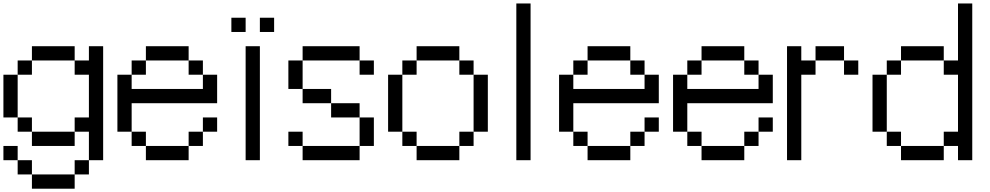

<svg xmlns="http://www.w3.org/2000/svg" viewBox="-20 -937 5790 1123"><path d="M0 0V-83.3H83.3V0ZM0 -250V-500H83.3V-250ZM166.7 -166.7H83.3V-250H166.7ZM166.7 -83.3V-166.7H416.7V-83.3ZM166.7 0V83.3H83.3V0ZM166.7 83.3H416.7V166.7H166.7ZM166.7 -583.3V-500H83.3V-583.3ZM166.7 -666.7H416.7V-583.3H166.7ZM500 -166.7H416.7V-250H500V-500H416.7V-583.3H500V-666.7H583.3V0H500ZM500 0V83.3H416.7V0Z M666.7 -166.7V-500H750V-416.7H1166.7V-500H1250V-333.3H750V-166.7ZM833.3 -166.7V-83.3H750V-166.7ZM833.3 -83.3H1083.3V0H833.3ZM833.3 -583.3V-500H750V-583.3ZM833.3 -666.7H1083.3V-583.3H833.3ZM1166.7 -166.7V-83.3H1083.3V-166.7ZM1166.7 -250H1250V-166.7H1166.7ZM1166.7 -583.3V-500H1083.3V-583.3Z M1333.3 -750V-833.3H1416.7V-750ZM1416.7 0V-666.7H1500V0ZM1500 -750V-833.3H1583.3V-750Z M1666.7 -83.3V-166.7H1750V-83.3ZM1666.7 -416.7V-583.3H1750V-416.7ZM2166.7 -83.3H2083.3V-250H2166.7ZM2166.7 -583.3V-500H2083.3V-583.3ZM1750 -83.3H2083.3V0H1750ZM1750 -416.7H1916.7V-333.3H1750ZM1750 -583.3V-666.7H2083.3V-583.3ZM1916.7 -333.3H2083.3V-250H1916.7Z M2250 -166.7V-500H2333.3V-166.7ZM2333.3 -166.7H2416.7V-83.3H2333.3ZM2333.3 -500V-583.3H2416.7V-500ZM2416.7 -83.3H2666.7V0H2416.7ZM2416.7 -583.3V-666.7H2666.7V-583.3ZM2666.7 -83.3V-166.7H2750V-83.3ZM2666.7 -583.3H2750V-500H2666.7ZM2750 -166.7V-500H2833.3V-166.7Z M3000 -916.7H3083.3V0H3000Z M3250 -166.7V-500H3333.3V-416.7H3750V-500H3833.3V-333.3H3333.3V-166.7ZM3416.7 -166.7V-83.3H3333.3V-166.7ZM3416.7 -83.3H3666.7V0H3416.7ZM3416.7 -583.3V-500H3333.3V-583.3ZM3416.7 -666.7H3666.7V-583.3H3416.7ZM3750 -166.7V-83.3H3666.7V-166.7ZM3750 -250H3833.3V-166.7H3750ZM3750 -583.3V-500H3666.7V-583.3Z M3916.7 -166.7V-500H4000V-416.7H4416.7V-500H4500V-333.3H4000V-166.7ZM4083.3 -166.7V-83.3H4000V-166.7ZM4083.3 -83.3H4333.3V0H4083.3ZM4083.3 -583.3V-500H4000V-583.3ZM4083.3 -666.7H4333.3V-583.3H4083.3ZM4416.7 -166.7V-83.3H4333.3V-166.7ZM4416.7 -250H4500V-166.7H4416.7ZM4416.7 -583.3V-500H4333.3V-583.3Z M4583.3 0V-666.7H4666.7V-583.3H4750V-500H4666.7V0ZM4750 -583.3V-666.7H4916.7V-583.3ZM4916.7 -583.3H5000V-500H4916.7Z M5083.3 -166.7V-500H5166.7V-166.7ZM5250 -166.7V-83.3H5166.7V-166.7ZM5250 -83.3H5500V0H5250ZM5250 -583.3V-500H5166.7V-583.3ZM5250 -666.7H5500V-583.3H5250ZM5583.3 -83.3H5500V-166.7H5583.3V-500H5500V-583.3H5583.3V-916.7H5666.7V0H5583.3Z"/></svg>

Font: Galmuri11 Regular
Style: Regular
Weight: 400
Designer: Minseo Lee (Quiple)
Version: Version 2.356;hotconv 1.1.0;makeotfexe 2.6.0 DEVELOPMENT